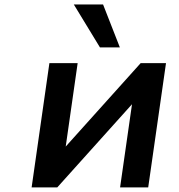

<svg xmlns="http://www.w3.org/2000/svg" viewBox="-20 -813 777 833"><path d="M228.5 0 552.7 -360.8 501 0H623L700.2 -539.1H590.3L265.1 -177.2L316.9 -539.1H194.3L117.2 0ZM500 -607.4 427.2 -793.5H300.3L413.6 -607.4Z"/></svg>

Font: Winston SemiBold
Style: Italic
Weight: 600
Italic angle: -8.13011°
Designer: Vernon Adams, Kim Jin-seong, David Berlow, Cristiano Sobral
Foundry: The Winston Project Authors
Version: Version 3.004